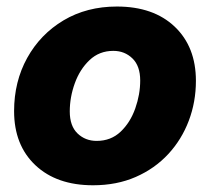

<svg xmlns="http://www.w3.org/2000/svg" viewBox="-20 -547 633 579"><path d="M260.7 11.7Q150.9 11.7 86.7 -48.8Q22.5 -109.4 22.5 -211.9Q22.5 -300.8 62 -372.3Q101.6 -443.8 171.6 -485.6Q241.7 -527.3 332.5 -527.3Q442.9 -527.3 506.8 -466.6Q570.8 -405.8 570.8 -303.2Q570.8 -239.7 549.3 -182.9Q527.8 -126 487.3 -82.3Q446.8 -38.6 389.4 -13.4Q332 11.7 260.7 11.7ZM271.5 -122.1Q314.5 -122.1 343.8 -149.9Q373 -177.7 387.9 -220Q402.8 -262.2 402.8 -304.2Q402.8 -348.1 379.4 -370.8Q356 -393.6 321.8 -393.6Q279.3 -393.6 250 -365.7Q220.7 -337.9 205.6 -295.9Q190.4 -253.9 190.4 -210.9Q190.4 -167 213.9 -144.5Q237.3 -122.1 271.5 -122.1Z"/></svg>

Font: Inter Display ExtraBold
Style: Italic
Weight: 800
Italic angle: -9.39999°
Designer: Rasmus Andersson
Foundry: rsms
Version: Version 4.000;git-a52131595